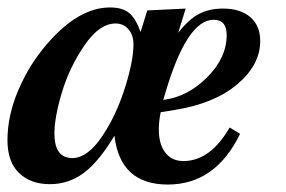

<svg xmlns="http://www.w3.org/2000/svg" viewBox="-25 -482 767 515"><path d="M473 -459 453 -394Q481 -430 508.5 -444.5Q536 -459 573 -459Q620 -459 646.5 -436Q673 -413 673 -372Q673 -308 611.5 -256Q550 -204 443 -187L406 -181Q401 -156 401 -135Q401 -95 418.5 -72.5Q436 -50 467 -50Q539 -50 591 -140L619 -123Q553 13 425 13Q297 13 282 -118Q240 -48 199.5 -18Q159 12 109 12Q57 12 26 -18Q-5 -48 -5 -106Q-5 -172 24.5 -241Q54 -310 102 -365Q186 -462 270 -462Q303 -462 321 -447.5Q339 -433 352 -396L370 -454ZM418 -231 413 -214Q478 -222 530.5 -274.5Q583 -327 583 -388Q583 -429 548 -429Q476 -429 418 -231ZM333 -363Q333 -388 319.5 -403.5Q306 -419 285 -419Q242 -419 202 -361Q162 -303 141.5 -235.5Q121 -168 121 -124Q121 -58 169 -58Q216 -58 262 -137Q292 -187 312.5 -254Q333 -321 333 -363Z"/></svg>

Font: STIX MathJax Latin
Style: Bold Italic
Weight: 700
Italic angle: -16.33°
Designer: MicroPress Inc., with final additions and corrections provided by Coen Hoffman, Elsevier (retired)
Version: Version 1.1.1